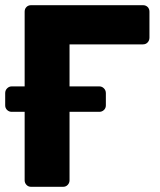

<svg xmlns="http://www.w3.org/2000/svg" viewBox="-25 -720 616 740"><path d="M95 0Q84 0 77 -7.5Q70 -15 70 -25V-675Q70 -686 77 -693Q84 -700 95 -700H526Q537 -700 544 -693Q551 -686 551 -675V-575Q551 -564 544 -556.5Q537 -549 526 -549H243V-25Q243 -15 236 -7.5Q229 0 218 0ZM20 -289Q10 -289 2.5 -296Q-5 -303 -5 -314V-361Q-5 -372 2.5 -379.5Q10 -387 20 -387H358Q368 -387 375.5 -379.5Q383 -372 383 -361V-314Q383 -303 375.5 -296Q368 -289 358 -289Z"/></svg>

Font: Rubik Light
Style: Bold
Weight: 700
Version: Version 2.104